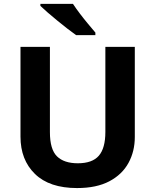

<svg xmlns="http://www.w3.org/2000/svg" viewBox="-20 -954 796 984"><path d="M670.9 -713.9V-252Q670.9 -178.2 638.4 -118.9Q606 -59.6 540.3 -24.9Q474.6 9.8 375 9.8Q233.4 9.8 159.2 -62.5Q85 -134.8 85 -253.9V-713.9H235.8V-276.9Q235.8 -188.5 272 -152.8Q308.1 -117.2 378.9 -117.2Q453.1 -117.2 486.6 -156Q520 -194.8 520 -277.8V-713.9ZM354 -934.1Q368.7 -911.6 389.4 -884.3Q410.2 -856.9 431.6 -831.3Q453.1 -805.7 468.8 -787.1V-773.9H370.1Q351.1 -787.1 325.7 -806.9Q300.3 -826.7 273.7 -848.4Q247.1 -870.1 224.1 -890.1Q201.2 -910.2 187 -923.8V-934.1Z"/></svg>

Font: Open Sans
Style: Bold
Weight: 700
Designer: Monotype Design Team
Foundry: Monotype Imaging Inc.
Version: Version 3.000; ttfautohint (v1.8.4)